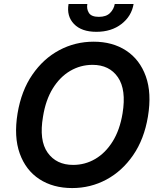

<svg xmlns="http://www.w3.org/2000/svg" viewBox="-20 -950 815 980"><path d="M735.1 -355.1Q715.9 -239.7 659.6 -158Q603.3 -76.3 522.7 -33.2Q442.1 9.9 348.7 9.9Q251.1 9.9 181.3 -35.5Q111.5 -81 80.8 -166.4Q50.1 -251.8 69.6 -371.1Q88.8 -486.9 145.1 -568.7Q201.3 -650.6 282.5 -693.9Q363.6 -737.2 457.7 -737.2Q554.7 -737.2 624.1 -691.6Q693.5 -646 724.3 -560.4Q755 -474.8 735.1 -355.1ZM605.5 -371.1Q625.4 -492.2 581.9 -555.6Q538.4 -619 452.4 -619Q391 -619 338.4 -588.2Q285.9 -557.5 249.5 -498.6Q213.1 -439.6 199.6 -355.1Q178.6 -233.3 223.2 -170.8Q267.8 -108.3 353 -108.3Q414.4 -108.3 466.4 -138.8Q518.5 -169.4 555 -228Q591.6 -286.6 605.5 -371.1ZM565.7 -929.7H661.9Q651.6 -867.5 600.1 -827.6Q548.7 -787.6 471.9 -787.6Q396 -787.6 357.6 -827.6Q319.2 -867.5 329.9 -929.7H425.8Q421.2 -904.1 433.8 -884.1Q446.4 -864 484.7 -864Q522.4 -864 541.9 -883.9Q561.4 -903.8 565.7 -929.7Z"/></svg>

Font: Inter UI Semi Bold
Style: Italic
Weight: 600
Italic angle: -9.39999°
Designer: Rasmus Andersson
Foundry: rsms
Version: 3.2;8d6f07862